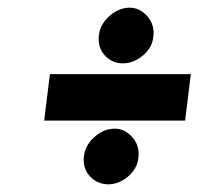

<svg xmlns="http://www.w3.org/2000/svg" viewBox="-20 -522 550 500"><path d="M318 -502Q342 -502 361 -482.5Q380 -463 380 -436Q380 -402 354.5 -379.5Q329 -357 300 -357Q274 -357 255.5 -375Q237 -393 237 -421Q237 -454 262.5 -478Q288 -502 318 -502ZM477 -329 462 -208H95L110 -329ZM279 -187Q303 -187 322 -167.5Q341 -148 341 -121Q341 -87 316 -64.5Q291 -42 262 -42Q236 -42 217 -60Q198 -78 198 -106Q198 -139 223.5 -163Q249 -187 279 -187Z"/></svg>

Font: Josefin Sans
Style: Bold Italic
Weight: 700
Italic angle: -7°
Designer: Santiago Orozco
Foundry: Typemade
Version: Version 2.000